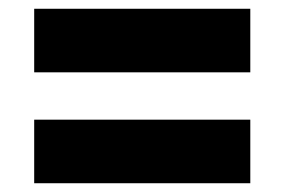

<svg xmlns="http://www.w3.org/2000/svg" viewBox="-20 -569 649 438"><path d="M58 -549H551V-404H58ZM58 -296H551V-151H58Z"/></svg>

Font: CMG Sans ExtraBold
Style: Regular
Weight: 800
Designer: Julieta Ulanovsky
Foundry: Julieta Ulanovsky
Version: Version 7.200